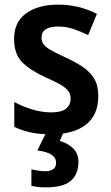

<svg xmlns="http://www.w3.org/2000/svg" viewBox="-20 -572 482 832"><path d="M406 -156Q406 -74 352.5 -32Q299 10 201 10Q151 10 113.5 2Q76 -6 42 -22V-130Q76 -111 119 -98Q162 -85 202 -85Q246 -85 266 -101Q286 -117 286 -145Q286 -160 279 -173Q272 -186 249 -201Q226 -216 179 -236Q110 -268 75.5 -303Q41 -338 41 -404Q41 -476 93 -514Q145 -552 233 -552Q320 -552 400 -512L362 -420Q329 -436 298 -446.5Q267 -457 232 -457Q160 -457 160 -409Q160 -393 168.5 -380.5Q177 -368 200 -355Q223 -342 266 -322Q308 -303 339.5 -281.5Q371 -260 388.5 -230.5Q406 -201 406 -156ZM320 128Q320 182 287.5 211Q255 240 178 240Q142 240 116 233V162Q129 165 146 167.5Q163 170 176 170Q197 170 210 161.5Q223 153 223 133Q223 90 142 80L181 0H256L239 39Q274 48 297 71Q320 94 320 128Z"/></svg>

Font: Noto Sans Gujarati SemiCondensed SemiBold
Style: Regular
Weight: 600
Width: 4
Designer: Jelle Bosma - Monotype Design Team, Universal Thirst
Foundry: Monotype Imaging Inc.
Version: Version 2.106; ttfautohint (v1.8.4.7-5d5b)